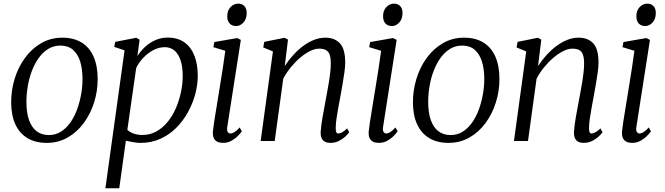

<svg xmlns="http://www.w3.org/2000/svg" viewBox="-20 -758 3574 1032"><path d="M315 -555.5Q376.5 -555.5 419 -529.2Q461.5 -503 483.2 -453Q505 -403 505 -332.5Q505 -268.5 485.8 -207.2Q466.5 -146 430.5 -97Q394.5 -48 344 -19Q293.5 10 231.5 10Q170 10 127.2 -15.8Q84.5 -41.5 62.2 -90.5Q40 -139.5 40 -208.5Q40 -274 59.2 -336Q78.5 -398 114.8 -447.5Q151 -497 201.8 -526.2Q252.5 -555.5 315 -555.5ZM304.5 -513Q268 -513 238.8 -494.8Q209.5 -476.5 187.5 -445.5Q165.5 -414.5 150.8 -375.2Q136 -336 129 -293.2Q122 -250.5 122 -210Q122 -151.5 136.2 -112Q150.5 -72.5 177.5 -52.2Q204.5 -32 243 -32Q278.5 -32 307.5 -50.2Q336.5 -68.5 358.2 -99.5Q380 -130.5 394.2 -169.5Q408.5 -208.5 416 -250.8Q423.5 -293 423.5 -333Q423.5 -387.5 410.8 -427.8Q398 -468 372 -490.5Q346 -513 304.5 -513Z M546.5 254 649.5 -487.5 594 -506 599.5 -533 712.5 -555 730.5 -545 718.5 -456.5Q735 -483 759.5 -505.8Q784 -528.5 815 -542.2Q846 -556 880.5 -556Q936 -556 972 -529.8Q1008 -503.5 1025.5 -457.2Q1043 -411 1043 -351Q1043 -303.5 1029.8 -253.2Q1016.5 -203 990.8 -156Q965 -109 927.8 -71.5Q890.5 -34 842.2 -12Q794 10 735.5 10Q716.5 10 696 6.2Q675.5 2.5 656.5 -1.5L621 254ZM664.5 -60Q679.5 -46.5 700 -39.5Q720.5 -32.5 745 -32.5Q787.5 -32.5 822 -52.2Q856.5 -72 882.8 -105Q909 -138 926.5 -179.2Q944 -220.5 953 -264.5Q962 -308.5 962 -349.5Q962 -399.5 950.5 -434Q939 -468.5 917.5 -486.5Q896 -504.5 866 -504.5Q833.5 -504.5 803 -488Q772.5 -471.5 748.8 -445.8Q725 -420 712 -392.5Z M1179 10Q1161.5 10 1148.5 4Q1135.5 -2 1129 -16Q1122.5 -30 1124.5 -53Q1126 -70 1131.5 -105.5Q1137 -141 1144.8 -188.2Q1152.5 -235.5 1161 -287.8Q1169.5 -340 1177.5 -391.2Q1185.5 -442.5 1191 -485L1127 -504.5L1132 -532L1255 -553.5L1274.5 -543.5L1201.5 -75.5Q1198.5 -57 1204.2 -48.8Q1210 -40.5 1217.5 -40.5Q1228 -40.5 1239.8 -47.5Q1251.5 -54.5 1268 -73L1280 -52.5Q1274.5 -44 1260.2 -29Q1246 -14 1225.2 -2Q1204.5 10 1179 10ZM1249 -618Q1227 -618 1214.2 -631.8Q1201.5 -645.5 1201.5 -671Q1201.5 -701.5 1219.2 -720Q1237 -738.5 1261 -738.5Q1281 -738.5 1293.5 -725.2Q1306 -712 1306 -688.5Q1306 -656 1288.5 -637Q1271 -618 1249 -618Z M1510.5 -403Q1531 -434.5 1556.2 -462.2Q1581.5 -490 1609.8 -511Q1638 -532 1668 -543.8Q1698 -555.5 1728.5 -555.5Q1778.5 -555.5 1807 -525.2Q1835.5 -495 1835.5 -421.5Q1835.5 -399.5 1831.2 -369Q1827 -338.5 1821.2 -305.2Q1815.5 -272 1810 -242Q1805 -214.5 1799.2 -183.8Q1793.5 -153 1789.2 -124.2Q1785 -95.5 1784.5 -73.5Q1784 -57.5 1787 -49Q1790 -40.5 1797.5 -40.5Q1807.5 -40.5 1819.2 -47Q1831 -53.5 1846 -68L1857 -47Q1852 -39 1837.5 -25.2Q1823 -11.5 1802.2 -0.8Q1781.5 10 1755.5 10Q1739.5 10 1727.5 4.2Q1715.5 -1.5 1709.2 -14.2Q1703 -27 1703.5 -48Q1704.5 -63 1707 -84Q1709.5 -105 1713.8 -129Q1718 -153 1722.8 -177.8Q1727.5 -202.5 1731.5 -225.5Q1735.5 -248.5 1740.2 -273.2Q1745 -298 1749 -323.2Q1753 -348.5 1755.5 -372.2Q1758 -396 1758 -416.5Q1758 -447 1751.8 -464.2Q1745.5 -481.5 1731.8 -489Q1718 -496.5 1695 -496.5Q1672.5 -496.5 1646.2 -483.5Q1620 -470.5 1593.5 -448Q1567 -425.5 1543.2 -396.5Q1519.5 -367.5 1502.5 -335L1456.5 0H1381L1447 -481.5L1395 -503L1400.5 -533L1509.5 -555L1528 -545Z M2016.5 10Q1999 10 1986 4Q1973 -2 1966.5 -16Q1960 -30 1962 -53Q1963.5 -70 1969 -105.5Q1974.5 -141 1982.2 -188.2Q1990 -235.5 1998.5 -287.8Q2007 -340 2015 -391.2Q2023 -442.5 2028.5 -485L1964.5 -504.5L1969.5 -532L2092.5 -553.5L2112 -543.5L2039 -75.5Q2036 -57 2041.8 -48.8Q2047.5 -40.5 2055 -40.5Q2065.5 -40.5 2077.2 -47.5Q2089 -54.5 2105.5 -73L2117.5 -52.5Q2112 -44 2097.8 -29Q2083.5 -14 2062.8 -2Q2042 10 2016.5 10ZM2086.5 -618Q2064.5 -618 2051.8 -631.8Q2039 -645.5 2039 -671Q2039 -701.5 2056.8 -720Q2074.5 -738.5 2098.5 -738.5Q2118.5 -738.5 2131 -725.2Q2143.5 -712 2143.5 -688.5Q2143.5 -656 2126 -637Q2108.5 -618 2086.5 -618Z M2474.5 -555.5Q2536 -555.5 2578.5 -529.2Q2621 -503 2642.8 -453Q2664.5 -403 2664.5 -332.5Q2664.5 -268.5 2645.2 -207.2Q2626 -146 2590 -97Q2554 -48 2503.5 -19Q2453 10 2391 10Q2329.5 10 2286.8 -15.8Q2244 -41.5 2221.8 -90.5Q2199.5 -139.5 2199.5 -208.5Q2199.5 -274 2218.8 -336Q2238 -398 2274.2 -447.5Q2310.5 -497 2361.2 -526.2Q2412 -555.5 2474.5 -555.5ZM2464 -513Q2427.5 -513 2398.2 -494.8Q2369 -476.5 2347 -445.5Q2325 -414.5 2310.2 -375.2Q2295.5 -336 2288.5 -293.2Q2281.5 -250.5 2281.5 -210Q2281.5 -151.5 2295.8 -112Q2310 -72.5 2337 -52.2Q2364 -32 2402.5 -32Q2438 -32 2467 -50.2Q2496 -68.5 2517.8 -99.5Q2539.5 -130.5 2553.8 -169.5Q2568 -208.5 2575.5 -250.8Q2583 -293 2583 -333Q2583 -387.5 2570.2 -427.8Q2557.5 -468 2531.5 -490.5Q2505.5 -513 2464 -513Z M2872 -403Q2892.5 -434.5 2917.8 -462.2Q2943 -490 2971.2 -511Q2999.5 -532 3029.5 -543.8Q3059.5 -555.5 3090 -555.5Q3140 -555.5 3168.5 -525.2Q3197 -495 3197 -421.5Q3197 -399.5 3192.8 -369Q3188.5 -338.5 3182.8 -305.2Q3177 -272 3171.5 -242Q3166.5 -214.5 3160.8 -183.8Q3155 -153 3150.8 -124.2Q3146.5 -95.5 3146 -73.5Q3145.5 -57.5 3148.5 -49Q3151.5 -40.5 3159 -40.5Q3169 -40.5 3180.8 -47Q3192.5 -53.5 3207.5 -68L3218.5 -47Q3213.5 -39 3199 -25.2Q3184.5 -11.5 3163.8 -0.8Q3143 10 3117 10Q3101 10 3089 4.2Q3077 -1.5 3070.8 -14.2Q3064.5 -27 3065 -48Q3066 -63 3068.5 -84Q3071 -105 3075.2 -129Q3079.5 -153 3084.2 -177.8Q3089 -202.5 3093 -225.5Q3097 -248.5 3101.8 -273.2Q3106.5 -298 3110.5 -323.2Q3114.5 -348.5 3117 -372.2Q3119.5 -396 3119.5 -416.5Q3119.5 -447 3113.2 -464.2Q3107 -481.5 3093.2 -489Q3079.5 -496.5 3056.5 -496.5Q3034 -496.5 3007.8 -483.5Q2981.5 -470.5 2955 -448Q2928.5 -425.5 2904.8 -396.5Q2881 -367.5 2864 -335L2818 0H2742.5L2808.5 -481.5L2756.5 -503L2762 -533L2871 -555L2889.5 -545Z M3378 10Q3360.5 10 3347.5 4Q3334.5 -2 3328 -16Q3321.5 -30 3323.5 -53Q3325 -70 3330.5 -105.5Q3336 -141 3343.8 -188.2Q3351.5 -235.5 3360 -287.8Q3368.5 -340 3376.5 -391.2Q3384.5 -442.5 3390 -485L3326 -504.5L3331 -532L3454 -553.5L3473.5 -543.5L3400.5 -75.5Q3397.5 -57 3403.2 -48.8Q3409 -40.5 3416.5 -40.5Q3427 -40.5 3438.8 -47.5Q3450.5 -54.5 3467 -73L3479 -52.5Q3473.5 -44 3459.2 -29Q3445 -14 3424.2 -2Q3403.5 10 3378 10ZM3448 -618Q3426 -618 3413.2 -631.8Q3400.5 -645.5 3400.5 -671Q3400.5 -701.5 3418.2 -720Q3436 -738.5 3460 -738.5Q3480 -738.5 3492.5 -725.2Q3505 -712 3505 -688.5Q3505 -656 3487.5 -637Q3470 -618 3448 -618Z"/></svg>

Font: Merriweather 48pt Light
Style: Italic
Weight: 300
Italic angle: -7.8°
Version: Version 2.101